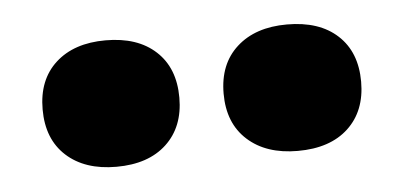

<svg xmlns="http://www.w3.org/2000/svg" viewBox="-28 -727 509 242"><g transform="rotate(-5 226.5 -606.0)"><path d="M111.5 -526.5Q71.5 -526.5 48.2 -547.8Q25 -569 25 -606.5Q25 -644 48.2 -665.2Q71.5 -686.5 111.5 -686.5Q152 -686.5 175 -665.2Q198 -644 198 -606.5Q198 -569.5 175 -548Q152 -526.5 111.5 -526.5ZM341 -526.5Q301 -526.5 277.5 -547.8Q254 -569 254 -606.5Q254 -644 277.5 -665.2Q301 -686.5 341 -686.5Q382 -686.5 405 -665.2Q428 -644 428 -606.5Q428 -569.5 405 -548Q382 -526.5 341 -526.5Z"/></g></svg>

Font: Fraunces 9pt SuperSoft
Style: Bold
Weight: 700
Version: Version 1.000;[b76b70a41]